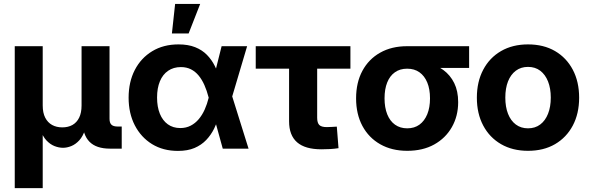

<svg xmlns="http://www.w3.org/2000/svg" viewBox="-20 -768 3046 992"><path d="M56.2 204.1V-529.3H200.7V-223.1Q200.7 -185.1 213.6 -159.9Q226.6 -134.8 249.3 -122.3Q272 -109.9 301.8 -109.9Q332 -109.9 354.2 -122.3Q376.5 -134.8 388.9 -159.9Q401.4 -185.1 401.4 -223.1V-529.3H545.9V-153.8Q545.9 -133.3 555.7 -123.8Q565.4 -114.3 587.4 -114.3H608.9V0H548.3Q477.1 0 442.1 -35.9Q407.2 -71.8 407.2 -139.2V-188.5H431.6Q431.6 -134.3 419.9 -98.6Q408.2 -63 389.2 -42.5Q370.1 -22 348.1 -13.2Q326.2 -4.4 305.7 -4.4Q284.2 -4.4 261.7 -13.2Q239.3 -22 220 -42.5Q200.7 -63 188.7 -98.6Q176.8 -134.3 176.8 -188.5H200.7V204.1Z M899.4 11.7Q822.8 11.7 765.6 -23.4Q708.5 -58.6 676.5 -120.6Q644.5 -182.6 644.5 -263.2Q644.5 -344.7 676.5 -406.5Q708.5 -468.3 766.4 -503.4Q824.2 -538.6 902.3 -538.6Q952.1 -538.6 988.3 -524.2Q1024.4 -509.8 1049.1 -484.6Q1073.7 -459.5 1089.8 -427.2Q1106 -395 1115.7 -359.4H1151.4L1178.2 -274.9L1264.2 0H1130.9L1057.6 -265.6Q1048.8 -299.8 1036.1 -328.4Q1023.4 -356.9 1006.3 -377.7Q989.3 -398.4 966.6 -409.9Q943.8 -421.4 914.6 -421.4Q876.5 -421.4 848.6 -402.3Q820.8 -383.3 806.2 -348.1Q791.5 -313 791.5 -264.2Q791.5 -215.8 805.9 -180.4Q820.3 -145 847.2 -125.7Q874 -106.4 911.6 -106.4Q941.4 -106.4 965.1 -118.7Q988.8 -130.9 1006.8 -152.3Q1024.9 -173.8 1037.6 -202.1Q1050.3 -230.5 1058.1 -262.7L1125 -529.3H1256.8L1177.7 -262.7L1150.4 -174.3H1114.3Q1103 -137.7 1086.7 -104.2Q1070.3 -70.8 1045.4 -44.7Q1020.5 -18.6 984.9 -3.4Q949.2 11.7 899.4 11.7ZM868.2 -595.2 884.8 -747.6H1014.2L954.6 -595.2Z M1640.6 3.4Q1556.6 3.4 1515.1 -32.7Q1473.6 -68.8 1473.6 -141.1V-413.1H1301.3V-529.3H1790.5V-413.1H1618.7V-159.7Q1618.7 -133.3 1629.6 -122.3Q1640.6 -111.3 1668.5 -111.3Q1680.2 -111.3 1694.6 -112.3Q1709 -113.3 1720.2 -113.8L1729 -2.4Q1707 1 1684.8 2.2Q1662.6 3.4 1640.6 3.4Z M2084 11.2Q2004.4 11.2 1944.8 -22.5Q1885.3 -56.2 1852.5 -117.2Q1819.8 -178.2 1819.8 -259.8Q1819.8 -341.3 1852.3 -401.9Q1884.8 -462.4 1944.1 -495.8Q2003.4 -529.3 2083 -529.3H2403.8V-417H2178.2L2083 -413.1Q2046.4 -413.1 2020.3 -394.5Q1994.1 -376 1980.5 -341.8Q1966.8 -307.6 1966.8 -259.8Q1966.8 -212.4 1980.7 -177.5Q1994.6 -142.6 2021 -123.8Q2047.4 -105 2084 -105Q2121.1 -105 2147.2 -124Q2173.3 -143.1 2187.5 -177.7Q2201.7 -212.4 2201.7 -259.8Q2201.7 -307.6 2187.5 -341.8Q2173.3 -376 2147.2 -394.5Q2121.1 -413.1 2084 -413.1V-458Q2139.2 -458 2187 -445.3Q2234.9 -432.6 2270.8 -406.2Q2306.6 -379.9 2326.9 -338.6Q2347.2 -297.4 2347.2 -240.2Q2347.2 -168.5 2314.7 -111.3Q2282.2 -54.2 2223.4 -21.5Q2164.6 11.2 2084 11.2Z M2708 11.2Q2628.4 11.2 2568.8 -23.2Q2509.3 -57.6 2476.6 -119.4Q2443.8 -181.2 2443.8 -263.2Q2443.8 -345.7 2476.6 -407.7Q2509.3 -469.7 2568.8 -504.2Q2628.4 -538.6 2708 -538.6Q2788.6 -538.6 2847.7 -504.2Q2906.7 -469.7 2939.5 -407.7Q2972.2 -345.7 2972.2 -263.2Q2972.2 -181.2 2939.5 -119.4Q2906.7 -57.6 2847.7 -23.2Q2788.6 11.2 2708 11.2ZM2708 -105Q2745.1 -105 2771.2 -124.8Q2797.4 -144.5 2811.5 -180.2Q2825.7 -215.8 2825.7 -263.7Q2825.7 -311.5 2811.5 -347.2Q2797.4 -382.8 2771.2 -402.6Q2745.1 -422.4 2708 -422.4Q2671.4 -422.4 2645 -402.6Q2618.7 -382.8 2604.7 -347.4Q2590.8 -312 2590.8 -263.7Q2590.8 -215.8 2604.7 -180.2Q2618.7 -144.5 2645 -124.8Q2671.4 -105 2708 -105Z"/></svg>

Font: Inter 24pt
Style: Bold
Weight: 700
Designer: Rasmus Andersson
Foundry: rsms
Version: Version 4.001;git-66647c0bb